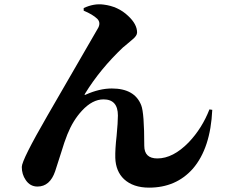

<svg xmlns="http://www.w3.org/2000/svg" viewBox="-20 -818 1040 881"><path d="M364 -769V-781Q411 -803 455 -797Q522 -789 568 -745Q609 -707 609 -669Q609 -654 588 -637Q540 -596 546 -602Q440 -502 370 -388Q365 -379 374 -384Q437 -412 493 -412Q598 -412 628 -335Q642 -300 642 -149Q642 -91 702 -91Q774 -91 846 -165Q907 -229 941 -316L954 -314Q946 -138 865 -44Q788 43 664 43Q591 43 549 4Q511 -32 509 -94Q508 -133 515 -194Q521 -257 521 -288Q521 -362 455 -362Q404 -362 356 -310Q315 -266 289 -201Q276 -169 260 -116L233 -32Q209 38 152 38Q118 38 98 8Q80 -18 80 -52Q80 -84 198 -288L431 -691Q443 -715 426 -732Q405 -752 364 -769Z"/></svg>

Font: Source Han Serif CN Heavy
Style: Regular
Weight: 900
Designer: Ryoko NISHIZUKA  (kana & ideographs); Frank Grießhammer (Latin, Greek & Cyrillic); Wenlong ZHANG  (bopomofo); Sandoll Co
Foundry: Adobe Systems Incorporated
Version: Version 1.000;PS 1;hotconv 16.6.53;makeotf.lib2.5.65590